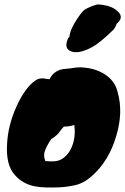

<svg xmlns="http://www.w3.org/2000/svg" viewBox="-20 -791 566 868"><path d="M140 -427Q161 -442 192 -434Q198 -433 204 -433Q226 -478 280 -480Q294 -481 319 -485Q344 -489 379.5 -483Q415 -477 442 -462Q501 -430 513 -370Q537 -282 506 -178Q473 -63 394 6Q358 38 318 46.5Q278 55 246 56Q214 57 187.5 56.5Q161 56 136 51Q82 40 47 0Q6 -45 12 -140Q16 -224 54.5 -309.5Q93 -395 140 -427ZM316 -226Q291 -218 269 -219Q258 -208 249.5 -195.5Q241 -183 227 -172.5Q213 -162 213 -164Q196 -140 185 -114.5Q174 -89 185 -63Q225 -59 244 -65Q263 -71 279.5 -88Q296 -105 305 -128Q323 -171 316 -226ZM424 -771Q483 -767 511 -741Q543 -713 507 -683Q504 -672 495 -659Q433 -597 391 -575Q334 -546 301 -559Q267 -572 288 -618L294 -625Q297 -663 343 -726Q354 -741 362 -747Q389 -763 421 -771Z"/></svg>

Font: Knewave
Style: Regular
Weight: 400
Designer: Tyler Finck
Foundry: Tyler Finck
Version: Version 1.001